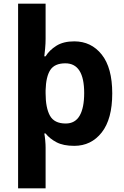

<svg xmlns="http://www.w3.org/2000/svg" viewBox="-20 -780 673 1040"><path d="M588 -274Q588 -135 531 -62.5Q474 10 382 10Q323 10 286 -9.5Q249 -29 227 -57H220Q223 -42 225 -19.5Q227 3 227 19V240H78V-760H227V-569Q227 -545 224.5 -517.5Q222 -490 220 -475H227Q248 -509 286 -532.5Q324 -556 382 -556Q474 -556 531 -484.5Q588 -413 588 -274ZM436 -276Q436 -437 334 -437Q276 -437 252.5 -401Q229 -365 227 -291V-275Q227 -196 250.5 -153.5Q274 -111 336 -111Q387 -111 411.5 -153.5Q436 -196 436 -276Z"/></svg>

Font: Noto Sans Telugu
Style: Bold
Weight: 700
Designer: Jelle Bosma - Monotype Design Team
Foundry: Monotype Imaging Inc.
Version: Version 2.005; ttfautohint (v1.8.4.7-5d5b)